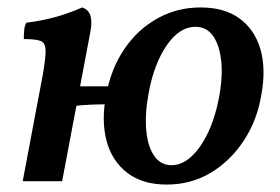

<svg xmlns="http://www.w3.org/2000/svg" viewBox="-20 -487 753 516"><path d="M41 0 95 -286Q103 -332 102.5 -352Q102 -372 89 -377Q76 -382 44 -382Q44 -394 45 -406Q46 -418 51 -426Q70 -428 99 -434Q128 -440 156 -449.5Q184 -459 201 -467Q218 -461 223 -445Q228 -429 223 -402L147 0ZM181 -202 190 -255H287L279 -207Q260 -207 230 -206Q200 -205 181 -202ZM428 9Q363 9 322 -22.5Q281 -54 266.5 -108Q252 -162 265 -230Q278 -302 314 -355Q350 -408 403 -437.5Q456 -467 519 -467Q583 -467 623.5 -437.5Q664 -408 679.5 -356Q695 -304 683 -236Q672 -165 635.5 -109.5Q599 -54 546 -22.5Q493 9 428 9ZM441 -43Q469 -43 494.5 -66.5Q520 -90 539.5 -131.5Q559 -173 569 -227Q584 -309 566.5 -362Q549 -415 505 -415Q463 -415 429 -366.5Q395 -318 380 -240Q369 -182 373 -137.5Q377 -93 394.5 -68Q412 -43 441 -43Z"/></svg>

Font: Vollkorn Medium
Style: Italic
Weight: 500
Italic angle: -11°
Designer: Friedrich Althausen
Foundry: Friedrich Althausen
Version: Version 5.000